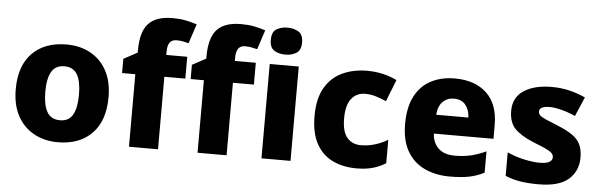

<svg xmlns="http://www.w3.org/2000/svg" viewBox="-49 -936 3480 1113"><g transform="rotate(5 1691.0 -379.0)"><path d="M585 -276Q585 -138 512.5 -64Q440 10 314 10Q236 10 175 -23.5Q114 -57 79.5 -120.5Q45 -184 45 -276Q45 -412 117.5 -485.5Q190 -559 317 -559Q395 -559 455.5 -526Q516 -493 550.5 -430Q585 -367 585 -276ZM217 -276Q217 -200 240 -159Q263 -118 316 -118Q368 -118 390.5 -159Q413 -200 413 -276Q413 -352 390 -392Q367 -432 315 -432Q263 -432 240 -392Q217 -352 217 -276Z M1019 -422H897V0H728V-422H651V-505L731 -548V-562Q731 -669 775 -717Q819 -765 916 -765Q957 -765 990 -758.5Q1023 -752 1057 -741L1020 -628Q1005 -632 987 -635.5Q969 -639 949 -639Q897 -639 897 -569V-549H1019Z M1418 -422H1296V0H1127V-422H1050V-505L1130 -548V-562Q1130 -669 1174 -717Q1218 -765 1315 -765Q1356 -765 1389 -758.5Q1422 -752 1456 -741L1419 -628Q1404 -632 1386 -635.5Q1368 -639 1348 -639Q1296 -639 1296 -569V-549H1418Z M1584 -768Q1621 -768 1648 -751.5Q1675 -735 1675 -689Q1675 -644 1648 -627.5Q1621 -611 1584 -611Q1546 -611 1519.5 -627.5Q1493 -644 1493 -689Q1493 -735 1519.5 -751.5Q1546 -768 1584 -768ZM1668 -549V0H1499V-549Z M2053 10Q1972 10 1911.5 -20Q1851 -50 1817.5 -112Q1784 -174 1784 -272Q1784 -372 1820.5 -435.5Q1857 -499 1921 -529Q1985 -559 2066 -559Q2115 -559 2159 -548.5Q2203 -538 2239 -520L2189 -393Q2157 -407 2127 -416Q2097 -425 2066 -425Q2015 -425 1985.5 -387Q1956 -349 1956 -273Q1956 -196 1985.5 -161Q2015 -126 2066 -126Q2107 -126 2147 -138Q2187 -150 2222 -171V-35Q2189 -14 2148.5 -2Q2108 10 2053 10Z M2576 -559Q2693 -559 2761 -495.5Q2829 -432 2829 -309V-230H2482Q2485 -177 2518 -145Q2551 -113 2614 -113Q2665 -113 2707.5 -123Q2750 -133 2795 -154V-30Q2755 -9 2709 0.5Q2663 10 2595 10Q2513 10 2448.5 -20Q2384 -50 2347.5 -112.5Q2311 -175 2311 -271Q2311 -368 2344 -432Q2377 -496 2437 -527.5Q2497 -559 2576 -559ZM2581 -442Q2542 -442 2516 -416.5Q2490 -391 2486 -340H2673Q2672 -383 2649 -412.5Q2626 -442 2581 -442Z M3341 -165Q3341 -87 3286 -38.5Q3231 10 3111 10Q3053 10 3007.5 3Q2962 -4 2918 -22V-159Q2966 -137 3018 -126Q3070 -115 3105 -115Q3145 -115 3163 -125Q3181 -135 3181 -153Q3181 -167 3170.5 -177.5Q3160 -188 3134 -200Q3108 -212 3060 -231Q2989 -260 2953 -296.5Q2917 -333 2917 -401Q2917 -479 2978 -519Q3039 -559 3139 -559Q3193 -559 3240 -548Q3287 -537 3336 -515L3288 -403Q3248 -421 3207 -431.5Q3166 -442 3139 -442Q3078 -442 3078 -411Q3078 -398 3087.5 -388.5Q3097 -379 3122.5 -368Q3148 -357 3195 -338Q3244 -318 3276.5 -296.5Q3309 -275 3325 -244Q3341 -213 3341 -165Z"/></g></svg>

Font: Noto Sans Thai Looped ExtraBold
Style: Regular
Weight: 800
Designer: Sasikarn Vongin, Ben Mitchell
Foundry: The Fontpad Ltd
Version: Version 1.001; ttfautohint (v1.8.4.7-5d5b)